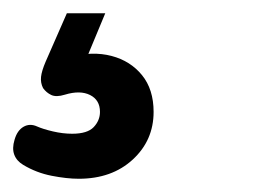

<svg xmlns="http://www.w3.org/2000/svg" viewBox="-129 -20 404 290"><path d="M-10 250Q-28 250 -51 245.5Q-74 241 -94 229Q-104 223 -107.5 213.5Q-111 204 -107 191Q-103 177 -93.5 171.5Q-84 166 -73 171Q-64 175 -49 178.5Q-34 182 -20 182Q3 182 12.5 172Q22 162 22 149Q22 131 7 123.5Q-8 116 -31 123Q-44 127 -51.5 123.5Q-59 120 -64 113Q-68 105 -67 96Q-66 87 -60 73L-28 0H30L-2 77L-24 66Q11 57 39.5 64.5Q68 72 85.5 93.5Q103 115 103 149Q103 192 71.5 221Q40 250 -10 250Z"/></svg>

Font: Playpen Sans
Style: Regular
Weight: 400
Designer: Laura Meseguer, Veronika Burian, José Scaglione, Kostas Bartsokas, Vera Evstafieva, Tom Grace, Yorlmar Campos
Foundry: TypeTogether
Version: Version 2.000